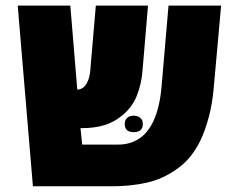

<svg xmlns="http://www.w3.org/2000/svg" viewBox="-20 -652 829 672"><path d="M95.2 0 42 -632.3H226.1L250.5 -338.4Q265.6 -338.4 277.8 -351.6Q283.2 -357.9 288.8 -371.8Q294.4 -385.7 295.9 -404.8L315.4 -632.3H498L479 -407.2Q475.6 -357.9 458.3 -315.7Q440.9 -273.4 404.8 -245.6Q377 -223.1 343.3 -213.4Q309.6 -203.6 269.5 -203.6H261.7L267.6 -146H394.5Q434.6 -146 465.8 -166Q497.1 -186 517.1 -228.5Q539.1 -275.9 545.4 -348.1L569.8 -632.3H753.9L728 -343.8Q723.1 -288.6 710.9 -242.7Q698.7 -196.8 681.6 -160.6Q666.5 -129.4 645.8 -103.8Q625 -78.1 597.7 -59.6Q550.3 -25.4 493.7 -12.7Q437 0 372.6 0ZM447.8 -189.5Q416.5 -189.5 416.5 -218.3Q416.5 -231 424.8 -239.3Q432.6 -247.1 447.8 -247.1Q462.4 -247.1 471.2 -239Q480 -231 480 -218.3Q480 -189.5 447.8 -189.5Z"/></svg>

Font: Open Sans ExtraBold
Style: Regular
Weight: 800
Designer: Monotype Design Team
Foundry: Monotype Imaging Inc.
Version: Version 3.003; ttfautohint (v1.8.4)